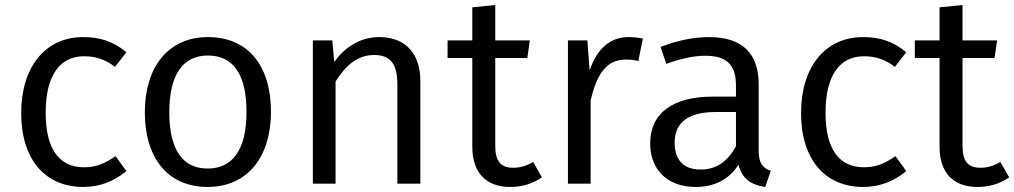

<svg xmlns="http://www.w3.org/2000/svg" viewBox="-20 -728 4020 761"><path d="M310 -581C158 -581 64 -461 64 -280C64 -96 159 13 310 13C375 13 432 -9 481 -50L438 -109C396 -80 362 -65 313 -65C220 -65 161 -130 161 -281C161 -433 220 -505 313 -505C362 -505 399 -491 436 -463L481 -521C429 -564 376 -581 310 -581Z M804 -581C646 -581 554 -461 554 -283C554 -103 644 13 803 13C962 13 1054 -107 1054 -285C1054 -467 964 -581 804 -581ZM804 -508C903 -508 957 -435 957 -285C957 -133 901 -60 803 -60C705 -60 651 -133 651 -283C651 -435 707 -508 804 -508Z M1483 -581C1408 -581 1346 -541 1305 -482L1297 -568H1220V0H1310V-405C1350 -468 1396 -510 1463 -510C1521 -510 1555 -482 1555 -394V0H1646V-407C1646 -515 1588 -581 1483 -581Z M2093 -86C2065 -70 2041 -63 2014 -63C1963 -63 1943 -91 1943 -150V-498H2070L2080 -568H1943V-708L1852 -699V-568H1754V-498H1852V-146C1852 -42 1908 13 2002 13C2050 13 2091 0 2128 -25Z M2471 -581C2400 -581 2347 -537 2317 -449L2308 -568H2231V0H2321V-329C2346 -441 2388 -492 2461 -492C2481 -492 2494 -490 2510 -486L2528 -575C2510 -579 2491 -581 2471 -581Z M2987 -131V-394C2987 -512 2926 -581 2791 -581C2728 -581 2667 -568 2598 -542L2621 -475C2679 -496 2731 -507 2775 -507C2857 -507 2897 -474 2897 -390V-345H2804C2648 -345 2557 -280 2557 -159C2557 -57 2624 13 2737 13C2808 13 2868 -14 2907 -75C2922 -18 2958 5 3013 13L3035 -51C3005 -62 2987 -78 2987 -131ZM2757 -56C2689 -56 2654 -94 2654 -163C2654 -244 2710 -284 2816 -284H2897V-148C2863 -87 2819 -56 2757 -56Z M3401 -581C3249 -581 3155 -461 3155 -280C3155 -96 3250 13 3401 13C3466 13 3523 -9 3572 -50L3529 -109C3487 -80 3453 -65 3404 -65C3311 -65 3252 -130 3252 -281C3252 -433 3311 -505 3404 -505C3453 -505 3490 -491 3527 -463L3572 -521C3520 -564 3467 -581 3401 -581Z M3945 -86C3917 -70 3893 -63 3866 -63C3815 -63 3795 -91 3795 -150V-498H3922L3932 -568H3795V-708L3704 -699V-568H3606V-498H3704V-146C3704 -42 3760 13 3854 13C3902 13 3943 0 3980 -25Z"/></svg>

Font: Glow Sans SC Normal Book
Style: Regular
Weight: 500
Designer: Ryoko NISHIZUKA (kana, bopomofo & ideographs); Paul D. Hunt (Latin, Greek & Cyrillic); Sandoll Communications, Soo-young
Version: Version 0.93